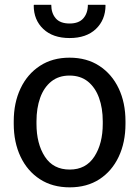

<svg xmlns="http://www.w3.org/2000/svg" viewBox="-20 -782 589 812"><path d="M274.9 10.3Q201.7 10.3 148.7 -24.2Q95.7 -58.6 66.9 -119.4Q38.1 -180.2 38.1 -258.3V-269Q38.1 -347.2 66.9 -408Q95.7 -468.8 148.7 -503.4Q201.7 -538.1 273.9 -538.1Q347.2 -538.1 400.1 -503.4Q453.1 -468.8 481.9 -408.2Q510.7 -347.7 510.7 -269V-258.3Q510.7 -179.7 481.9 -118.9Q453.1 -58.1 400.4 -23.9Q347.7 10.3 274.9 10.3ZM274.9 -64.9Q343.3 -64.9 378.9 -119.6Q414.6 -174.3 414.6 -258.3V-269Q414.6 -324.7 398.7 -368.4Q382.8 -412.1 351.6 -437.3Q320.3 -462.4 273.9 -462.4Q228 -462.4 196.8 -437.3Q165.5 -412.1 149.9 -368.4Q134.3 -324.7 134.3 -269V-258.3Q134.3 -174.3 169.7 -119.6Q205.1 -64.9 274.9 -64.9ZM274.4 -621.1Q203.6 -621.1 163.1 -659.4Q122.6 -697.8 122.6 -758.8L123.5 -761.7H196.8Q196.8 -726.6 215.6 -704.6Q234.4 -682.6 274.4 -682.6Q313.5 -682.6 332.5 -704.6Q351.6 -726.6 351.6 -761.7H425.3L426.3 -758.8Q425.8 -697.8 385.5 -659.4Q345.2 -621.1 274.4 -621.1Z"/></svg>

Font: Roboto Slab
Style: Regular
Weight: 400
Designer: Google
Version: Version 2.000; ttfautohint (v1.8.1.43-b0c9)